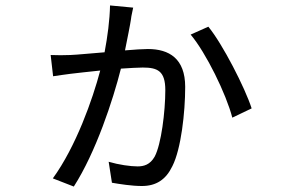

<svg xmlns="http://www.w3.org/2000/svg" viewBox="-20 -637 1040 705"><path d="M384 -617C383 -564 375 -503 364 -445C313 -441 264 -436 238 -435C214 -434 191 -434 166 -435L175 -357C193 -360 218 -363 239 -366C261 -369 303 -373 348 -378C320 -272 259 -99 174 18L251 48C332 -78 395 -270 424 -385C456 -387 485 -389 504 -389C558 -389 587 -377 587 -306C587 -227 572 -107 548 -62C531 -32 508 -26 485 -26C459 -26 416 -32 379 -43L391 34C420 39 464 46 501 46C553 46 589 23 613 -27C645 -90 660 -224 660 -318C660 -422 601 -457 523 -457C505 -457 474 -455 439 -452C448 -497 458 -546 461 -567C462 -579 466 -592 469 -609ZM680 -510C736 -444 811 -291 833 -205L904 -239C880 -314 797 -476 745 -539Z"/></svg>

Font: Noto Sans JP Regular
Style: Regular
Weight: 400
Designer: Ryoko NISHIZUKA (kana & ideographs); Paul D. Hunt (Latin, Greek & Cyrillic); Wenlong ZHANG (bopomofo); Sandoll Communica
Foundry: Adobe Systems Incorporated
Version: Version 1.004;PS 1.004;hotconv 1.0.82;makeotf.lib2.5.63406